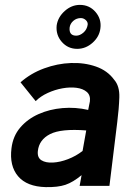

<svg xmlns="http://www.w3.org/2000/svg" viewBox="-20 -761 543 786"><path d="M167 5Q90 3 54 -39.5Q18 -82 27 -154Q33 -204 63 -239Q93 -274 138 -294Q183 -314 236 -318.5Q289 -323 341 -311L348 -346Q351 -371 335.5 -384.5Q320 -398 293.5 -401.5Q267 -405 236 -399.5Q205 -394 175.5 -380.5Q146 -367 126 -347L64 -424Q106 -461 160.5 -481Q215 -501 270.5 -503Q326 -505 373 -488.5Q420 -472 447 -435Q470 -409 468.5 -362.5Q467 -316 460 -261L428 0H306L314 -44Q279 -15 248 -4.5Q217 6 167 5ZM318 -143 333 -227Q230 -235 185 -212Q140 -189 135 -143Q132 -116 149.5 -105Q167 -94 196.5 -95.5Q226 -97 258.5 -109.5Q291 -122 318 -143ZM296 -561Q258 -561 233 -589.5Q208 -618 212 -657Q217 -691 245 -716Q273 -741 307 -741Q346 -741 371 -712Q396 -683 391 -645Q387 -611 359 -586Q331 -561 296 -561ZM311 -687Q293 -687 280 -675.5Q267 -664 265 -648Q262 -615 292 -615Q307 -615 321.5 -627.5Q336 -640 339 -660Q340 -671 331 -679Q322 -687 311 -687Z"/></svg>

Font: Kulim Park
Style: Bold Italic
Weight: 700
Italic angle: -8°
Designer: Noponies / Dale Sattler
Foundry: Noponies
Version: Version 1.000; ttfautohint (v1.8.3)